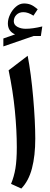

<svg xmlns="http://www.w3.org/2000/svg" viewBox="-24 -1094 294 1122"><path d="M137.7 -768.1Q147.5 -717.8 155.8 -654.5Q164.1 -591.3 169.9 -524.2Q175.8 -457 179 -394.5Q182.1 -332 182.1 -283.7Q182.1 -183.6 162.8 -110.1Q143.6 -36.6 100.6 7.8L40.5 -19.5Q58.1 -61.5 66.2 -110.1Q74.2 -158.7 74.2 -233.4Q74.2 -332 63 -447Q51.8 -562 26.4 -683.1ZM56.6 -969.7Q56.6 -948.7 77.4 -937.3Q98.1 -925.8 126.5 -925.8Q167 -925.8 223.1 -939.5L214.8 -883.8H172.9L-4.4 -822.8V-869.1L64 -893.1Q22 -911.6 22 -957Q22 -982.9 35.2 -1010Q48.3 -1037.1 69.8 -1055.4Q91.3 -1073.7 116.2 -1073.7Q137.7 -1073.7 155 -1066.9Q172.4 -1060.1 196.3 -1040L171.4 -1002.4Q140.1 -1022.9 112.8 -1022.9Q87.4 -1022.9 72 -1007.3Q56.6 -991.7 56.6 -969.7Z"/></svg>

Font: Pinar SemiBold
Style: Regular
Weight: 600
Designer: Amin Abedi
Version: Version 3.000